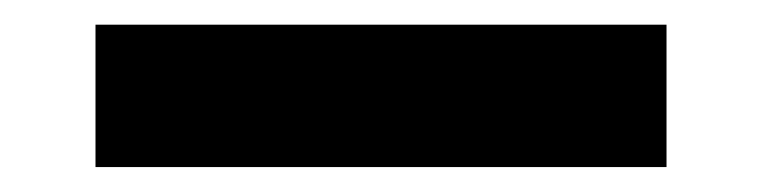

<svg xmlns="http://www.w3.org/2000/svg" viewBox="-20 -427 611 154"><path d="M514.6 -293H56.6V-407.2H514.6Z"/></svg>

Font: Audiowide
Style: Regular
Weight: 400
Designer: Astigmatic (AOETI)
Foundry: Astigmatic (AOETI)
Version: Version 1.002